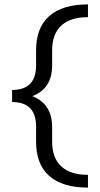

<svg xmlns="http://www.w3.org/2000/svg" viewBox="-20 -731 454 873"><path d="M217 -433Q217 -328 127 -294Q217 -258 217 -154V-87Q217 -13 258.5 25.5Q300 64 380 64V122Q264 122 204 69Q144 16 144 -87V-156Q144 -267 35 -267V-322Q144 -322 144 -433V-502Q144 -605 204 -658Q264 -711 380 -711V-653Q300 -653 258.5 -614.5Q217 -576 217 -502Z"/></svg>

Font: EauTest Medium
Style: Regular
Weight: 500
Designer: Christian Thalmann (Catharsis Fonts)
Version: Version 0.001;PS 000.001;hotconv 1.0.88;makeotf.lib2.5.64775